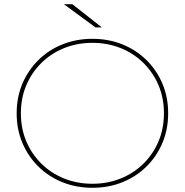

<svg xmlns="http://www.w3.org/2000/svg" viewBox="-20 -887 876 910"><path d="M418 3Q341 3 275.5 -23.5Q210 -50 161.5 -98Q113 -146 86 -210Q59 -274 59 -350Q59 -426 86 -490Q113 -554 161.5 -602Q210 -650 275.5 -676.5Q341 -703 418 -703Q495 -703 560.5 -676.5Q626 -650 674.5 -602Q723 -554 750 -490Q777 -426 777 -350Q777 -274 750 -210Q723 -146 674.5 -98Q626 -50 560.5 -23.5Q495 3 418 3ZM418 -16Q490 -16 552 -41Q614 -66 660 -111.5Q706 -157 731.5 -217.5Q757 -278 757 -350Q757 -422 731.5 -482.5Q706 -543 660 -588.5Q614 -634 552 -659Q490 -684 418 -684Q346 -684 284 -659Q222 -634 176 -588.5Q130 -543 104.5 -482.5Q79 -422 79 -350Q79 -278 104.5 -217.5Q130 -157 176 -111.5Q222 -66 284 -41Q346 -16 418 -16ZM433 -757 283 -867H323L463 -757Z"/></svg>

Font: Montserrat Alternates Thin
Style: Regular
Weight: 100
Designer: Julieta Ulanovsky
Foundry: Julieta Ulanovsky
Version: Version 9.000